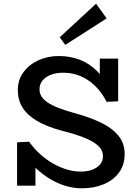

<svg xmlns="http://www.w3.org/2000/svg" viewBox="-20 -1002 742 1035"><path d="M422 13Q375 13 331.5 -0.5Q288 -14 248.5 -38Q209 -62 174.5 -94.5Q140 -127 110 -165L171 -156V-1H72V-235L137 -238Q164 -200 197 -170.5Q230 -141 267 -120Q304 -99 341.5 -88Q379 -77 415 -77Q450 -77 477 -87Q504 -97 519.5 -115.5Q535 -134 535 -160Q535 -182 523 -200Q511 -218 485 -234.5Q459 -251 417 -266.5Q375 -282 315 -297Q232 -319 179 -350.5Q126 -382 101 -423Q76 -464 76 -516Q76 -572 107 -613.5Q138 -655 188 -677.5Q238 -700 297 -700Q357 -700 408.5 -680.5Q460 -661 501.5 -620.5Q543 -580 573 -518L518 -529V-686H617V-456L555 -453Q528 -505 491.5 -540Q455 -575 412 -592.5Q369 -610 322 -610Q285 -610 256 -599.5Q227 -589 210 -569Q193 -549 193 -521Q193 -500 203.5 -482.5Q214 -465 237 -449.5Q260 -434 296 -420Q332 -406 383 -392Q464 -370 524 -341Q584 -312 618 -271Q652 -230 652 -171Q652 -114 622 -72.5Q592 -31 539.5 -9Q487 13 422 13ZM332 -760 302 -801 498 -982 555 -903Z"/></svg>

Font: BioRhyme Medium
Style: Regular
Weight: 500
Designer: Aoife Mooney
Foundry: Aoife Mooney Type
Version: Version 1.600;gftools[0.9.33]